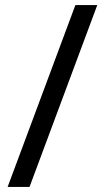

<svg xmlns="http://www.w3.org/2000/svg" viewBox="-20 -734 412 754"><path d="M362 -714 96 0H10L276 -714Z"/></svg>

Font: Noto Sans NKo
Style: Regular
Weight: 400
Designer: Monotype Design Team
Foundry: Monotype Imaging Inc.
Version: Version 2.003; ttfautohint (v1.8.4.7-5d5b)